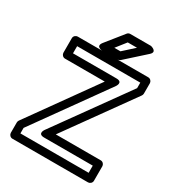

<svg xmlns="http://www.w3.org/2000/svg" viewBox="-204 -968 1023 1116"><g transform="rotate(30 308.0 -410.0)"><path d="M76 -25V-62L419 -541C419 -541 448 -581 399 -581H108V-629H532V-592L188 -113C188 -113 159 -73 208 -73H534V-25ZM26 0C26 11 36 25 51 25H559C570 25 584 15 584 0V-98C584 -109 574 -123 559 -123H257L577 -569C580 -573 582 -579 582 -584V-654C582 -665 572 -679 557 -679H83C72 -679 58 -669 58 -654V-556C58 -545 68 -531 83 -531H350L31 -85C28 -81 26 -75 26 -70ZM414 -795 341 -729H300L352 -795ZM496 -801C532 -833 479 -845 479 -845H340C333 -845 326 -842 321 -836L228 -720C197 -681 248 -679 248 -679H350C356 -679 362 -681 367 -685Z"/></g></svg>

Font: Falling Sky
Style: ExtOu
Weight: 400
Designer: Paul D. Hunt
Foundry: Adobe Systems Incorporated
Version: Version 1.02